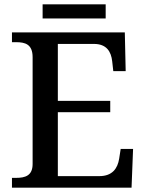

<svg xmlns="http://www.w3.org/2000/svg" viewBox="-20 -863 671 883"><path d="M176 -778H466V-843H176ZM35 0H585L592 -178H535L528 -133C521 -89 497 -53 437 -53H246V-347H487V-399H246V-661H412C470 -661 491 -626 496 -581L501 -536H558L554 -714H35V-669H54C95 -669 130 -660 130 -600V-109C130 -55 96 -45 54 -45H35Z"/></svg>

Font: Noto Serif Georgian Medium
Style: Regular
Weight: 500
Designer: Monotype Design Team, Akaki Razmadze
Foundry: Google LLC
Version: Version 2.003